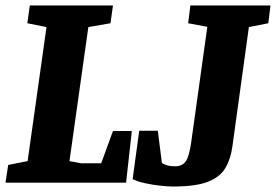

<svg xmlns="http://www.w3.org/2000/svg" viewBox="-34 -668 1009 702"><path d="M-14 0 -4 -65 67 -79 136 -569 66 -583 75 -648H379L370 -583L289 -569L220 -79L263 -71H336L379 -189H448L427 0ZM598 14Q581 14 553 11Q525 8 497 2Q469 -4 451 -13L475 -190H543L558 -72Q563 -68 575.5 -64Q588 -60 606 -60Q633 -60 645.5 -78.5Q658 -97 665 -147L724 -570L654 -583L662 -648H955L947 -583L876 -569L816 -135Q810 -88 790.5 -54.5Q771 -21 726.5 -3.5Q682 14 598 14Z"/></svg>

Font: Faustina ExtraBold
Style: Italic
Weight: 800
Italic angle: -8°
Designer: Alfonso Garcia
Foundry: http://www.omnibus-type.com
Version: Version 1.200